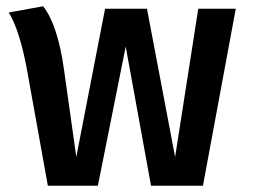

<svg xmlns="http://www.w3.org/2000/svg" viewBox="-20 -594 815 614"><path d="M614 -566H734L629 0H463L382 -445L293 0H133L69 -356Q45 -494 8 -554L118 -574Q165 -514 185 -369L224 -92L316 -566H450L540 -92Z"/></svg>

Font: FiraGO Medium
Style: Regular
Weight: 500
Designer: bBox Type
Foundry: bBox Type GmbH
Version: Version 1.001;PS 001.001;hotconv 1.0.88;makeotf.lib2.5.64775